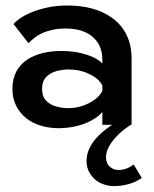

<svg xmlns="http://www.w3.org/2000/svg" viewBox="-20 -442 544 680"><path d="M222 -59Q261 -59 296 -77.2Q331 -95.5 342.5 -120.5V-139Q331 -163 297 -179.5Q263 -196 224 -196Q202 -196 180.2 -190.2Q158.5 -184.5 143.8 -169.5Q129 -154.5 129 -127Q129 -100.5 143 -85.8Q157 -71 178.5 -65Q200 -59 222 -59ZM385.5 217H380Q363 216.5 346 210.5Q329 204.5 316.2 193.2Q303.5 182 295 165.8Q286.5 149.5 286.5 128Q286.5 106 295.8 85.5Q305 65 322 46Q339 27 363 10Q370 4.5 377.5 0H342.5V-45.5Q323.5 -22.5 284.5 -6Q239.5 12 186 12Q155.5 12 126 3.5Q96.5 -5 74 -22.5Q51.5 -40 37.8 -66.2Q24 -92.5 24 -127.5Q24 -198 80.5 -233.5Q127.5 -261.5 198 -261.5Q246.5 -261.5 288 -248Q325 -236 342.5 -217V-230.5Q342.5 -283 306.5 -313Q272 -341 212.5 -341Q186.5 -341 165.2 -336.2Q144 -331.5 128 -324Q112 -316.5 100.8 -307.2Q89.5 -298 81 -289L28 -356.5Q33.5 -364 48.8 -375.2Q64 -386.5 88.2 -397Q112.5 -407.5 145.5 -415Q178.5 -422.5 219 -422.5Q315 -422.5 376 -379.5Q446 -329 446 -234.5V0H443.5Q428.5 9 411.8 23Q395 37 382 53.5Q355.5 86 355.5 114.5L356 123Q359 141.5 371.5 150.5Q383.5 160 400.5 160Q413.5 160 427 155.2Q440.5 150.5 453.5 140.5L482 188Q460.5 203.5 435 210.2Q409.5 217 385.5 217Z"/></svg>

Font: Lucymar Sans Medium
Style: Regular
Weight: 500
Foundry: The League of Moveable Type (original font) / Main changes by Cristiano Sobral with portions from Mirco Monsees
Version: Version 2.001;August 30, 2020;FontCreator 13.0.0.2681 64-bit